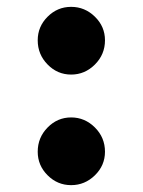

<svg xmlns="http://www.w3.org/2000/svg" viewBox="-20 -530 416 560"><path d="M90 -412.5Q90 -452.5 118.8 -481.2Q147.5 -510 187.5 -510Q227.5 -510 256.9 -481.2Q286.2 -452.5 286.2 -412.5Q286.2 -371.2 256.9 -341.9Q227.5 -312.5 187.5 -312.5Q147.5 -312.5 118.8 -341.9Q90 -371.2 90 -412.5ZM90 -87.5Q90 -128.8 118.8 -158.1Q147.5 -187.5 187.5 -187.5Q227.5 -187.5 256.9 -158.1Q286.2 -128.8 286.2 -87.5Q286.2 -47.5 256.9 -18.8Q227.5 10 187.5 10Q147.5 10 118.8 -18.8Q90 -47.5 90 -87.5Z"/></svg>

Font: Now Black
Style: Regular
Weight: 900
Designer: Alfredo Marco Pradil
Foundry: Alfredo Marco Pradil
Version: Version 1.002;PS 001.002;hotconv 1.0.88;makeotf.lib2.5.64775